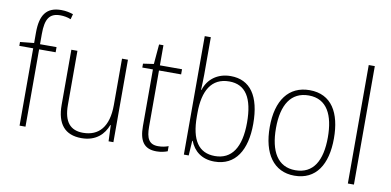

<svg xmlns="http://www.w3.org/2000/svg" viewBox="-73 -984 2472 1213"><g transform="rotate(10 1163.0 -377.5)"><path d="M244 -496V-529H138V-595C138 -692 164 -731 233 -731C255 -731 280 -727 301 -718L310 -752C288 -759 264 -765 233 -765C138 -765 100 -709 100 -597V-530L11 -521V-496H100V0H138V-496Z M702 -529H664V-232C664 -91 603 -25 502 -25C421 -25 378 -73 378 -182V-529H339V-176C339 -53 392 10 498 10C593 10 642 -44 664 -103H667L671 0H702Z M984 -24C925 -24 907 -62 907 -135V-496H1049V-529H907V-658H879L868 -531L800 -521V-496H868V-133C868 -39 898 10 979 10C1009 10 1031 4 1050 -3V-36C1032 -29 1010 -24 984 -24Z M1193 -520V-760H1154V0H1185L1191 -95H1194C1218 -33 1269 10 1351 10C1486 10 1552 -99 1552 -267C1552 -446 1485 -540 1360 -540C1274 -540 1214 -491 1193 -422H1190C1191 -448 1193 -490 1193 -520ZM1357 -505C1462 -505 1512 -425 1512 -268C1512 -108 1455 -25 1348 -25C1244 -25 1193 -100 1193 -251V-274C1193 -417 1243 -505 1357 -505Z M2070 -265C2070 -428 2008 -539 1867 -539C1733 -539 1658 -438 1658 -266C1658 -97 1730 10 1864 10C2002 10 2070 -97 2070 -265ZM1698 -266C1698 -417 1754 -505 1867 -505C1985 -505 2031 -406 2031 -265C2031 -115 1979 -25 1864 -25C1751 -25 1698 -117 1698 -266Z M2245 0V-760H2206V0Z"/></g></svg>

Font: Noto Sans Malayalam SemiCondensed ExtraLight
Style: Regular
Weight: 200
Width: 4
Designer: Jelle Bosma - Monotype Design Team
Foundry: Monotype Imaging Inc.
Version: Version 2.104